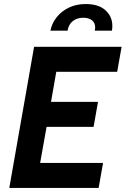

<svg xmlns="http://www.w3.org/2000/svg" viewBox="-20 -932 623 952"><path d="M26 0 149 -700H583L561 -576H259L233 -427H466L444 -303H211L179 -124H491L469 0ZM230 -780Q237 -816 260.5 -846Q284 -876 321 -894Q358 -912 405 -912Q469 -912 503 -881Q537 -850 537 -804Q537 -798 536.5 -792Q536 -786 535 -780H450Q452 -790 452 -795Q452 -819 436 -831.5Q420 -844 393 -844Q362 -844 341 -827.5Q320 -811 315 -780Z"/></svg>

Font: Cabin VF Beta
Style: Italic
Weight: 400
Italic angle: -7°
Designer: Pablo Impallari
Foundry: Pablo Impallari. http://www.impallari.com Igino Marini. http://www.ikern.com
Version: Version 2.300